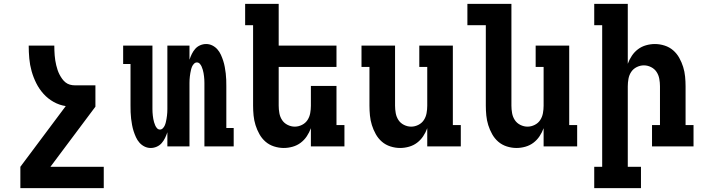

<svg xmlns="http://www.w3.org/2000/svg" viewBox="-20 -755 3640 990"><path d="M85 215V105L319 -208Q286 -213 256.5 -229.5Q227 -246 204.5 -271Q182 -296 167 -326Q152 -356 143 -388Q134 -420 131 -453.5Q128 -487 128 -520H260Q260 -507 260.5 -494.5Q261 -482 262 -469Q263 -456 265 -443.5Q267 -431 270 -418.5Q273 -406 277 -394Q281 -382 287 -370.5Q293 -359 300.5 -348.5Q308 -338 318 -330Q328 -322 340.5 -318.5Q353 -315 366 -315H472V-205L240 105H515V215Z M757 8Q740 8 725 0.5Q710 -7 699 -19.5Q688 -32 681 -47.5Q674 -63 669 -78.5Q664 -94 661 -110.5Q658 -127 656 -143.5Q654 -160 653.5 -176.5Q653 -193 653 -210V-425H615V-520H766V-210Q766 -201 766 -192.5Q766 -184 766.5 -175.5Q767 -167 768 -158.5Q769 -150 770.5 -141.5Q772 -133 774.5 -124.5Q777 -116 780.5 -108Q784 -100 790 -93.5Q796 -87 805 -87Q813 -87 819.5 -93.5Q826 -100 829.5 -108Q833 -116 835 -124.5Q837 -133 838.5 -141.5Q840 -150 841 -158.5Q842 -167 842.5 -175.5Q843 -184 843 -192.5Q843 -201 843 -210V-520H957V-447Q962 -462 969 -476.5Q976 -491 986.5 -503Q997 -515 1012 -521.5Q1027 -528 1043 -528Q1060 -528 1075 -520.5Q1090 -513 1101 -500.5Q1112 -488 1119 -472.5Q1126 -457 1131 -441.5Q1136 -426 1139 -409.5Q1142 -393 1144 -376.5Q1146 -360 1146.5 -343.5Q1147 -327 1147 -310V-95H1185V0H1034V-310Q1034 -319 1034 -327.5Q1034 -336 1033.5 -344.5Q1033 -353 1032 -361.5Q1031 -370 1029.5 -378.5Q1028 -387 1025.5 -395.5Q1023 -404 1019.5 -412Q1016 -420 1010 -426.5Q1004 -433 995 -433Q987 -433 980.5 -426.5Q974 -420 970.5 -412Q967 -404 965 -395.5Q963 -387 961.5 -378.5Q960 -370 959 -361.5Q958 -353 957.5 -344.5Q957 -336 957 -327.5Q957 -319 957 -310V0H843V-73Q838 -58 831 -43.5Q824 -29 813.5 -17Q803 -5 788 1.5Q773 8 757 8Z M1443 8Q1418 8 1393 0Q1368 -8 1349 -24.5Q1330 -41 1317.5 -63.5Q1305 -86 1297.5 -110Q1290 -134 1287.5 -159.5Q1285 -185 1285 -210V-625H1244V-735H1417V-520H1715V-410H1417V-210Q1417 -191 1420.5 -171.5Q1424 -152 1434.5 -136Q1445 -120 1463 -111Q1481 -102 1500 -102Q1519 -102 1537 -111Q1555 -120 1565.5 -136Q1576 -152 1579.5 -171.5Q1583 -191 1583 -210V-312H1715V-110H1756V0H1583V-94Q1575 -72 1562 -52.5Q1549 -33 1530.5 -19Q1512 -5 1489 1.5Q1466 8 1443 8Z M2043 8Q2018 8 1993 0Q1968 -8 1949 -24.5Q1930 -41 1917.5 -63.5Q1905 -86 1897.5 -110Q1890 -134 1887.5 -159.5Q1885 -185 1885 -210V-410H1844V-520H2017V-210Q2017 -191 2020.5 -171.5Q2024 -152 2034.5 -136Q2045 -120 2063 -111Q2081 -102 2100 -102Q2119 -102 2137 -111Q2155 -120 2165.5 -136Q2176 -152 2179.5 -171.5Q2183 -191 2183 -210V-410H2142V-520H2315V-110H2356V0H2183V-94Q2175 -72 2162 -52.5Q2149 -33 2130.5 -19Q2112 -5 2089 1.5Q2066 8 2043 8Z M2643 8Q2618 8 2593 0Q2568 -8 2549 -24.5Q2530 -41 2517.5 -63.5Q2505 -86 2497.5 -110Q2490 -134 2487.5 -159.5Q2485 -185 2485 -210V-625H2390V-735H2617V-210Q2617 -191 2620.5 -171.5Q2624 -152 2634.5 -136Q2645 -120 2663 -111Q2681 -102 2700 -102Q2719 -102 2737 -111Q2755 -120 2765.5 -136Q2776 -152 2779.5 -171.5Q2783 -191 2783 -210V-410H2742V-520H2915V-110H2956V0H2783V-94Q2775 -72 2762 -52.5Q2749 -33 2730.5 -19Q2712 -5 2689 1.5Q2666 8 2643 8Z M3285 215H3044V105H3085V-625H3044V-735H3217V-426Q3225 -448 3238 -467.5Q3251 -487 3269.5 -501Q3288 -515 3311 -521.5Q3334 -528 3357 -528Q3382 -528 3407 -520Q3432 -512 3451 -495.5Q3470 -479 3482.5 -456.5Q3495 -434 3502.5 -410Q3510 -386 3512.5 -360.5Q3515 -335 3515 -310V-110H3556V0H3342V-110H3383V-310Q3383 -329 3379.5 -348.5Q3376 -368 3365.5 -384Q3355 -400 3337 -409Q3319 -418 3300 -418Q3281 -418 3263 -409Q3245 -400 3234.5 -384Q3224 -368 3220.5 -348.5Q3217 -329 3217 -310V105H3285Z"/></svg>

Font: Iosevka HT Extrabold Extended
Style: Regular
Weight: 800
Width: 7
Monospace: yes
Designer: Belleve Invis
Foundry: Belleve Invis
Version: Version 32.3.0; ttfautohint (v1.8.4)